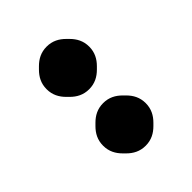

<svg xmlns="http://www.w3.org/2000/svg" viewBox="-12 -983 567 567"><g transform="rotate(45 272.0 -699.0)"><path d="M390 -788C366 -788 348 -778 333 -763L326 -756C311 -741 301 -723 301 -699C301 -675 311 -657 326 -642L333 -635C348 -620 366 -610 390 -610C414 -610 432 -620 447 -635L454 -642C469 -657 479 -675 479 -699C479 -723 469 -741 454 -756L447 -763C432 -778 414 -788 390 -788ZM154 -788C130 -788 112 -778 97 -763L90 -756C75 -741 65 -723 65 -699C65 -675 75 -657 90 -642L97 -635C112 -620 130 -610 154 -610C178 -610 196 -620 211 -635L218 -642C233 -657 243 -675 243 -699C243 -723 233 -741 218 -756L211 -763C196 -778 178 -788 154 -788Z"/></g></svg>

Font: Hussar Woodtype
Style: SeBd
Weight: 900
Foundry: Cannot Into Space Fonts
Version: Version 1.07